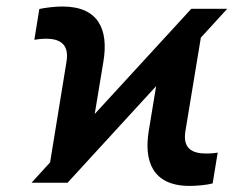

<svg xmlns="http://www.w3.org/2000/svg" viewBox="-20 -573 790 602"><path d="M78.8 0H191.8L469.5 -302.9L446.4 -162.6C431.1 -69.2 457 9.9 574.6 9.9C595.9 9.9 628.6 7.1 646.7 2.1L662.6 -94.5C650.6 -92.3 636.7 -91.6 626.8 -91.6C580.6 -91.6 552.6 -108.7 561.4 -162.3L609.7 -454.9L692.5 -545.5H579.9L277 -215.6L304.3 -380.3C320.7 -479.4 289.8 -552.6 175.8 -552.6C153.1 -552.6 121.8 -549 103.3 -544.7L87.7 -448.2C99.1 -450.3 112.6 -451.7 123.6 -451.7C166.9 -451.7 197.4 -435.4 188.6 -380.3L137.1 -63.9Z"/></svg>

Font: Margiela Sans Semi Bold
Style: Italic
Weight: 600
Italic angle: -9.39999°
Designer: Stefan Endress, Andreas Faust
Version: Version 1.100;FEAKit 1.0